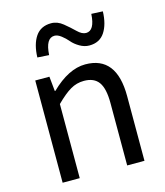

<svg xmlns="http://www.w3.org/2000/svg" viewBox="-118 -896 847 985"><g transform="rotate(-15 305.0 -403.0)"><path d="M91.8 0V-543H167L174.8 -464.8H177.7Q271.5 -556.6 360.4 -556.6Q526.4 -556.6 526.4 -343.8V0H434.6V-332Q434.6 -408.2 410.2 -442.4Q385.7 -476.6 332 -476.6Q293 -476.6 259.8 -457Q226.6 -437.5 182.6 -393.6V0ZM407.2 -644.5Q380.9 -644.5 356 -659.2Q331.1 -673.8 315.9 -691.9Q300.8 -710 281.7 -724.6Q262.7 -739.3 246.1 -739.3Q199.2 -739.3 194.3 -650.4L132.8 -654.3Q134.8 -723.6 162.6 -764.6Q190.4 -805.7 246.1 -805.7Q279.3 -805.7 308.6 -781.7Q337.9 -757.8 361.8 -734.4Q385.7 -710.9 407.2 -710.9Q453.1 -710.9 458 -798.8L518.6 -795.9Q516.6 -727.5 489.3 -686Q461.9 -644.5 407.2 -644.5Z"/></g></svg>

Font: Nasu
Style: Regular
Weight: 400
Designer: Ryoko NISHIZUKA (kana &amp; ideographs); Paul D. Hunt (Latin, Greek &amp; Cyrillic); Wenlong ZHANG (bopomofo); Sandoll C
Version: Version 2014.1215